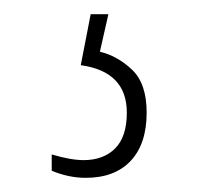

<svg xmlns="http://www.w3.org/2000/svg" viewBox="-20 -29 292 271"><path d="M101 222Q77 222 53 212V189Q80 197 98 197Q126 197 142.5 180.5Q159 164 159 130Q159 72 94 63L108 -9H133L121 44Q146 50 166.5 69.5Q187 89 187 130Q187 174 164.5 198Q142 222 101 222Z"/></svg>

Font: Noto Serif Georgian ExtraCondensed Thin
Style: Regular
Weight: 100
Width: 2
Designer: Monotype Design Team, Akaki Razmadze
Foundry: Google LLC
Version: Version 2.003; ttfautohint (v1.8.4.7-5d5b)